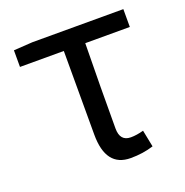

<svg xmlns="http://www.w3.org/2000/svg" viewBox="-105 -640 723 749"><g transform="rotate(-20 256.5 -265.0)"><path d="M409 -1Q365 13 314 13Q211 13 211 -122V-469H29V-538L107 -543H485V-469H300Q297 -284 297 -116Q297 -63 342 -63Q366 -63 395 -71Z"/></g></svg>

Font: Swei Fan Sans CJK TC
Style: Regular
Weight: 400
Version: Version 2.130